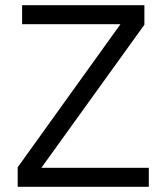

<svg xmlns="http://www.w3.org/2000/svg" viewBox="-20 -718 640 738"><path d="M552 0H48V-75L443 -625H65V-698H535V-623L139 -73H552Z"/></svg>

Font: Lilex
Style: Regular
Weight: 400
Monospace: yes
Designer: Mike Abbink, Paul van der Laan, Pieter van Rosmalen, Mikhael Khrustik
Foundry: Mikhael Khrustik
Version: Version 2.510